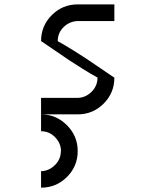

<svg xmlns="http://www.w3.org/2000/svg" viewBox="-20 -520 707 873"><path d="M166.7 258.3Q202.5 257.5 229.6 230.8Q256.7 204.2 256.7 166.7H257.5Q256.7 130.8 230.4 103.8Q204.2 76.7 166.7 76.7V0Q235 0 284.2 49.2Q333.3 98.3 333.3 166.7Q333.3 235.8 284.6 284.6Q235.8 333.3 166.7 333.3ZM333.3 -75Q369.2 -75.8 396.2 -102.5Q423.3 -129.2 423.3 -166.7H424.2Q392.5 -184.2 355.8 -207.1Q319.2 -230 294.6 -246.2Q270 -262.5 227.9 -291.7Q185.8 -320.8 166.7 -333.3Q166.7 -402.5 215.4 -451.2Q264.2 -500 333.3 -500H500V-424.2H333.3Q296.7 -423.3 269.6 -397.1Q242.5 -370.8 242.5 -333.3H241.7Q273.3 -315.8 310.4 -292.9Q347.5 -270 371.7 -253.8Q395.8 -237.5 438.8 -208.3Q481.7 -179.2 500 -166.7Q500 -97.5 451.2 -48.8Q402.5 0 333.3 0H166.7V-75Z"/></svg>

Font: 0xA000-Squareish-Mono
Style: Squareish-Mono
Weight: 400
Version: Version 0.1